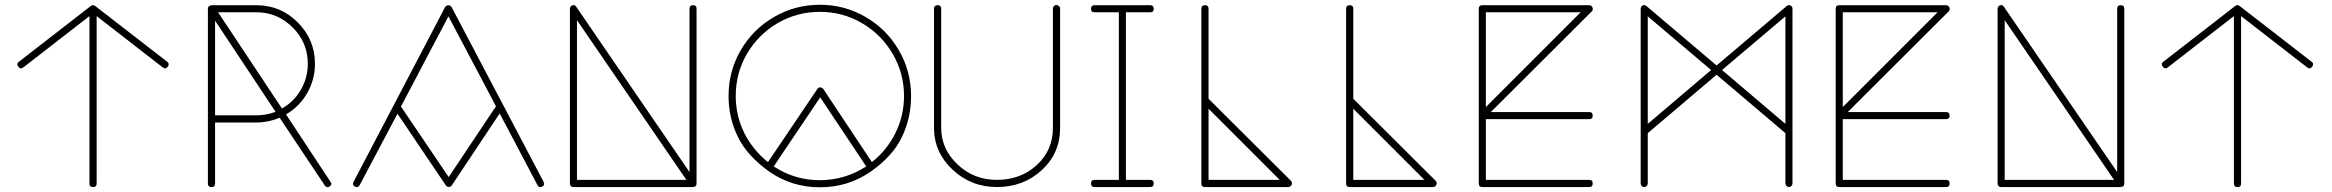

<svg xmlns="http://www.w3.org/2000/svg" viewBox="-20 -773 9826 809"><path d="M57.1 -492.2C63 -483.9 69.8 -482.9 78.1 -488.8L356.9 -705.1V0C356.9 10.3 361.8 15.1 372.1 15.1C382.3 15.1 387.2 10.3 387.2 0V-705.1L666 -488.8C674.3 -482.9 681.2 -483.9 687 -492.2C689.5 -495.6 690.9 -499 690.9 -502C690.9 -505.9 688.5 -509.8 684.1 -513.2L380.9 -748L372.1 -751.5C368.7 -751.5 365.7 -750.5 362.8 -748L60.1 -513.2C55.7 -509.8 53.2 -506.3 53.2 -502C53.2 -499 54.7 -495.6 57.1 -492.2Z M856 0C856 10.3 860.8 15.1 871.1 15.1C881.3 15.1 886.2 10.3 886.2 0V-256.8H1060.1C1094.2 -256.8 1127 -263.7 1158.2 -276.9L1348.1 7.8C1351.6 13.2 1355 15.6 1359.4 15.6C1362.3 16.1 1365.2 15.1 1368.7 12.7C1373.5 9.3 1376 5.9 1376 1.5C1376 -1.5 1374.5 -4.4 1372.1 -7.8L1185.1 -291C1222.7 -312.5 1252 -342.3 1273.9 -379.9C1295.9 -418 1307.1 -459.5 1307.1 -503.9C1307.1 -571.8 1283.2 -629.9 1234.9 -678.2C1187 -726.6 1128.9 -751 1060.1 -751H870.1C869.6 -751 868.7 -750.5 867.2 -750C859.9 -748 856 -743.2 856 -735.8ZM1060.1 -721.2C1120.1 -721.2 1170.9 -699.7 1213.4 -657.2C1255.9 -614.7 1276.9 -564 1276.9 -503.9C1276.9 -464.4 1267.1 -427.7 1247.1 -394C1227.5 -360.4 1201.2 -334.5 1168 -315.9L898.9 -721.2ZM886.2 -686 1141.1 -301.8C1115.2 -292 1087.9 -287.1 1060.1 -287.1H886.2Z M1469.7 -6.8C1468.3 -3.9 1467.3 -1 1467.3 1.5C1467.3 6.3 1470.2 10.3 1475.6 13.2C1478.5 14.6 1481.4 15.6 1483.9 15.6C1488.8 15.1 1492.7 12.2 1495.6 6.8L1654.8 -293.9L1858.4 7.8C1864.3 17.6 1877.4 17.1 1883.8 7.8L2085.4 -294.9L2244.6 6.8C2247.6 12.7 2251.5 15.6 2256.3 15.6C2258.8 15.6 2261.7 14.6 2264.6 13.2C2270 10.3 2272.9 6.3 2272.9 1.5C2272.9 -1 2272 -3.9 2270.5 -6.8L1882.8 -743.2C1877 -753.4 1861.8 -753.4 1855.5 -743.2ZM1869.6 -704.1 2069.8 -325.2 1870.6 -26.9 1669.4 -324.2Z M2381.3 0C2381.3 9.3 2386.7 15.1 2396 15.1H2897.9C2909.2 15.1 2915 10.3 2915 0V-735.8C2915 -746.1 2910.2 -751 2899.9 -751C2890.1 -751 2885.3 -746.1 2885.3 -735.8V-47.9L2408.2 -744.1C2405.3 -749 2401.4 -751.5 2397 -751.5C2395.5 -751.5 2393.6 -751 2391.6 -750.5C2384.8 -748 2381.3 -743.2 2381.3 -735.8ZM2411.1 -688 2872.1 -15.1H2411.1Z M3049.8 -368.2C3049.8 -307.1 3063 -249.5 3089.4 -195.8C3115.7 -142.1 3160.2 -93.3 3222.2 -49.3C3284.7 -5.9 3355.5 16.1 3434.6 16.1C3514.2 16.1 3585 -5.9 3647.9 -49.3C3710.9 -93.3 3754.9 -142.1 3780.3 -195.8C3806.2 -249.5 3818.8 -307.1 3818.8 -368.2C3818.8 -438 3801.8 -502.4 3767.1 -561.5C3732.9 -620.6 3686.5 -667 3627.4 -701.2C3568.4 -735.8 3504.4 -752.9 3434.6 -752.9C3364.7 -752.9 3300.3 -735.8 3241.2 -701.2C3182.1 -667 3135.7 -620.6 3101.1 -561.5C3066.9 -502.4 3049.8 -438 3049.8 -368.2ZM3080.1 -368.2C3080.1 -433.1 3095.7 -492.2 3127.4 -546.4C3159.2 -600.6 3202.1 -643.6 3256.3 -675.3C3310.5 -707 3370.1 -723.1 3434.6 -723.1C3499 -723.1 3558.1 -707 3612.3 -675.3C3666.5 -643.6 3709.5 -600.6 3741.2 -546.4C3772.9 -492.2 3789.1 -433.1 3789.1 -368.2C3789.1 -313 3776.9 -260.7 3752.9 -212.4C3729 -164.1 3695.8 -123 3653.8 -89.8L3449.2 -397.9C3441.9 -407.2 3429.2 -407.2 3423.8 -397.9L3215.8 -89.8C3173.8 -123.5 3140.6 -164.1 3116.2 -212.4C3092.3 -260.7 3080.1 -313 3080.1 -368.2ZM3436 -362.8 3629.9 -71.8C3570.8 -33.2 3505.4 -14.2 3434.6 -13.7C3363.8 -13.7 3298.8 -33.2 3240.2 -71.8Z M3915.5 -233.9C3915.5 -166 3941.4 -107.4 3993.7 -58.1C4045.9 -9.3 4107.9 15.1 4180.7 15.1C4254.4 15.1 4317.4 -8.3 4369.1 -55.7C4420.9 -103 4446.8 -162.6 4446.8 -233.9V-736.8C4446.8 -745.1 4439.5 -752 4431.2 -752C4422.9 -752 4416.5 -744.6 4416.5 -736.8V-233.9C4416.5 -170.9 4393.6 -118.7 4348.1 -77.1C4302.7 -35.6 4246.6 -15.1 4180.7 -15.1C4115.7 -15.1 4060.5 -36.6 4014.6 -80.1C3968.8 -123.5 3945.8 -174.8 3945.8 -233.9V-736.8C3946.3 -756.8 3915 -755.9 3915.5 -736.8V-233.9Z M4592.3 -15.1C4582 -15.1 4577.1 -10.3 4577.1 0C4577.1 10.3 4582 15.1 4592.3 15.1H4826.2C4836.4 15.1 4841.3 10.3 4841.3 0C4841.3 -10.3 4836.4 -15.1 4826.2 -15.1H4724.1V-721.2H4826.2C4836.4 -721.2 4841.3 -726.1 4841.3 -735.8C4841.3 -746.1 4836.4 -751 4826.2 -751H4592.3C4582 -751 4577.1 -746.1 4577.1 -735.8C4577.1 -726.1 4582 -721.2 4592.3 -721.2H4694.3V-15.1H4592.3Z M5042 0C5042 10.3 5046.9 15.1 5057.1 15.1H5408.2C5415 14.6 5419.9 11.7 5422.4 5.4C5423.3 2.9 5423.8 1 5423.8 -1C5423.8 -4.9 5422.4 -8.3 5419.4 -11.2L5072.3 -356.9V-735.8C5072.3 -746.1 5067.4 -751 5057.1 -751C5046.9 -751 5042 -746.1 5042 -735.8ZM5072.3 -314.9 5372.1 -15.1H5072.3Z M5651.9 0C5651.9 10.3 5656.7 15.1 5667 15.1H6018.1C6024.9 14.6 6029.8 11.7 6032.2 5.4C6033.2 2.9 6033.7 1 6033.7 -1C6033.7 -4.9 6032.2 -8.3 6029.3 -11.2L5682.1 -356.9V-735.8C5682.1 -746.1 5677.2 -751 5667 -751C5656.7 -751 5651.9 -746.1 5651.9 -735.8ZM5682.1 -314.9 5981.9 -15.1H5682.1Z M6210.9 0C6210.9 10.3 6215.8 15.1 6226.1 15.1H6675.8C6686 15.1 6690.9 10.3 6690.9 0C6690.9 -10.3 6686 -15.1 6675.8 -15.1H6240.7V-271H6675.8C6686 -271 6690.9 -275.9 6690.9 -285.6C6690.9 -295.9 6686 -300.8 6675.8 -300.8H6261.7L6687 -725.1C6689.9 -728 6691.4 -731.4 6691.4 -734.9C6691.4 -737.3 6690.9 -739.3 6689.9 -741.7C6687 -748 6682.1 -751 6675.8 -751H6226.1C6215.8 -751 6210.9 -746.1 6210.9 -735.8ZM6240.7 -721.2H6640.1L6240.7 -321.8Z M6893.1 0C6893.1 7.8 6899.9 15.1 6907.7 15.1C6916 15.1 6922.9 7.8 6922.9 0V-211.9L7212.9 -458L7502.9 -211.9V0C7502.9 7.8 7509.8 15.1 7517.6 15.1C7525.9 15.1 7532.7 7.8 7532.7 0V-735.8C7532.7 -742.7 7529.8 -747.6 7523.9 -750C7521.5 -751 7519.5 -751.5 7517.6 -751.5C7514.2 -751.5 7510.7 -750 7507.8 -747.1L7212.9 -497.1L6918 -747.1C6914.6 -750 6911.1 -751.5 6907.7 -751.5C6905.3 -751.5 6903.3 -751 6901.4 -750C6896 -747.1 6893.1 -742.2 6893.1 -735.8ZM6922.9 -704.1 7189.9 -478 6922.9 -251ZM7502.9 -704.1V-251L7235.8 -478Z M7714.8 0C7714.8 10.3 7719.7 15.1 7730 15.1H8179.7C8189.9 15.1 8194.8 10.3 8194.8 0C8194.8 -10.3 8189.9 -15.1 8179.7 -15.1H7744.6V-271H8179.7C8189.9 -271 8194.8 -275.9 8194.8 -285.6C8194.8 -295.9 8189.9 -300.8 8179.7 -300.8H7765.6L8190.9 -725.1C8193.8 -728 8195.3 -731.4 8195.3 -734.9C8195.3 -737.3 8194.8 -739.3 8193.8 -741.7C8190.9 -748 8186 -751 8179.7 -751H7730C7719.7 -751 7714.8 -746.1 7714.8 -735.8ZM7744.6 -721.2H8144L7744.6 -321.8Z M8397 0C8397 9.3 8402.3 15.1 8411.6 15.1H8913.6C8924.8 15.1 8930.7 10.3 8930.7 0V-735.8C8930.7 -746.1 8925.8 -751 8915.5 -751C8905.8 -751 8900.9 -746.1 8900.9 -735.8V-47.9L8423.8 -744.1C8420.9 -749 8417 -751.5 8412.6 -751.5C8411.1 -751.5 8409.2 -751 8407.2 -750.5C8400.4 -748 8397 -743.2 8397 -735.8ZM8426.8 -688 8887.7 -15.1H8426.8Z M9092.8 -492.2C9098.6 -483.9 9105.5 -482.9 9113.8 -488.8L9392.6 -705.1V0C9392.6 10.3 9397.5 15.1 9407.7 15.1C9418 15.1 9422.9 10.3 9422.9 0V-705.1L9701.7 -488.8C9710 -482.9 9716.8 -483.9 9722.7 -492.2C9725.1 -495.6 9726.6 -499 9726.6 -502C9726.6 -505.9 9724.1 -509.8 9719.7 -513.2L9416.5 -748L9407.7 -751.5C9404.3 -751.5 9401.4 -750.5 9398.4 -748L9095.7 -513.2C9091.3 -509.8 9088.9 -506.3 9088.9 -502C9088.9 -499 9090.3 -495.6 9092.8 -492.2Z"/></svg>

Font: Nemoy
Style: Light
Weight: 300
Designer: BSozoo
Foundry: BSozoo
Version: Version 001.000